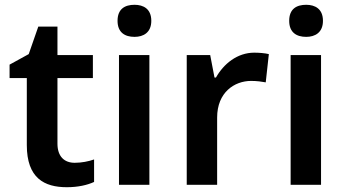

<svg xmlns="http://www.w3.org/2000/svg" viewBox="-20 -772 1439 802"><path d="M292 -92C249 -92 220 -118 220 -172V-446H368V-542H220V-661H140L100 -546L20 -502V-446H92V-166C92 -28 165 10 259 10C306 10 345 1 373 -12V-106C351 -98 321 -92 292 -92Z M542 -752C502 -752 471 -735 471 -685C471 -636 502 -618 542 -618C579 -618 612 -636 612 -685C612 -735 579 -752 542 -752ZM604 -542H477V0H604Z M1042 -552C971 -552 914 -505 882 -448H876L858 -542H760V0H887V-281C887 -386 959 -434 1029 -434C1053 -434 1074 -431 1090 -428L1103 -546C1087 -550 1062 -552 1042 -552Z M1259 -752C1219 -752 1188 -735 1188 -685C1188 -636 1219 -618 1259 -618C1296 -618 1329 -636 1329 -685C1329 -735 1296 -752 1259 -752ZM1321 -542H1194V0H1321Z"/></svg>

Font: Noto Sans Georgian SemiBold
Style: Regular
Weight: 600
Designer: Monotype Design Team, Akaki Razmadze
Foundry: Google LLC
Version: Version 2.005